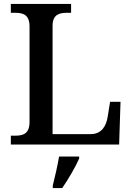

<svg xmlns="http://www.w3.org/2000/svg" viewBox="-20 -734 672 975"><path d="M35 0H585L592 -217H539L527 -142C520 -96 497 -53 441 -53H247V-603C247 -660 281 -669 320 -669H341V-714H35V-669H56C97 -669 130 -660 130 -599V-115C130 -54 97 -45 56 -45H35ZM248 221H296C325 179 364 113 382 71V61H280C272 108 259 165 248 208Z"/></svg>

Font: Noto Serif Thai Medium
Style: Regular
Weight: 500
Designer: Monotype Design Team
Foundry: Monotype Imaging Inc.
Version: Version 1.901;PS 001.901;hotconv 1.0.88;makeotf.lib2.5.64775